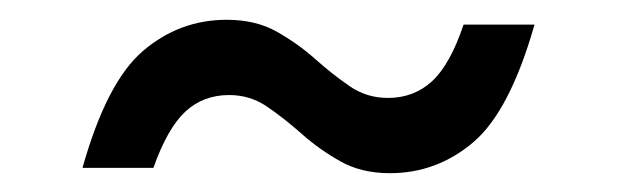

<svg xmlns="http://www.w3.org/2000/svg" viewBox="-20 -358 640 199"><path d="M534 -332.5Q508.5 -243 470.8 -210.8Q433 -178.5 384 -178.5Q354.5 -178.5 332.8 -190.8Q311 -203 293 -219Q275 -235 257.2 -247.2Q239.5 -259.5 217.5 -259.5Q190.5 -259.5 172 -242.2Q153.5 -225 139 -184H65.5Q90.5 -273 128.2 -305.2Q166 -337.5 215 -337.5Q245 -337.5 266.8 -325.2Q288.5 -313 306.5 -297Q324.5 -281 342.2 -268.8Q360 -256.5 382 -256.5Q409 -256.5 427.8 -273.8Q446.5 -291 460.5 -332.5Z"/></svg>

Font: Newsreader Caption Medium
Style: Italic
Weight: 500
Italic angle: -17°
Designer: Hugues Gentile
Foundry: Production Type
Version: Version 1.001